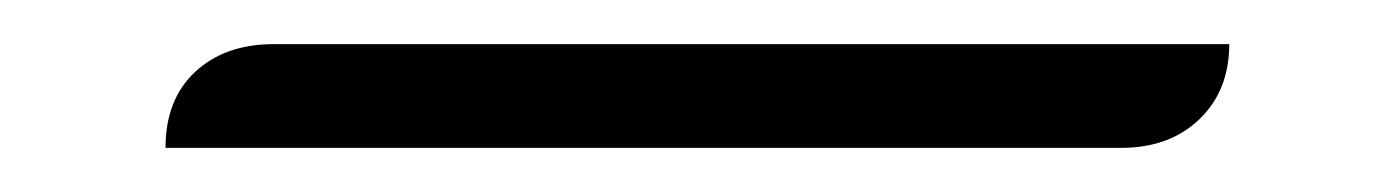

<svg xmlns="http://www.w3.org/2000/svg" viewBox="-20 41 632 87"><path d="M104 61H537Q537 82 523.5 95Q510 108 488 108H55Q55 86 68.5 73.5Q82 61 104 61Z"/></svg>

Font: K2D Thin
Style: Regular
Weight: 100
Designer: Katatrad Aksorn Co.,Ltd.
Foundry: Cadson Demak Co.,Ltd.
Version: Version 1.000; ttfautohint (v1.6)